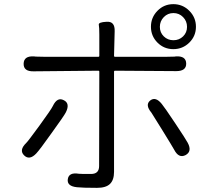

<svg xmlns="http://www.w3.org/2000/svg" viewBox="-20 -866 1040 926"><path d="M448 40Q377 40 351 37Q302 32 307 -2Q312 -36 360 -28Q364 -27 419 -27Q458 -27 458 -65L459 -520Q459 -525 454 -525L142 -522Q93 -521 94 -559Q95 -597 144 -594L153 -593Q176 -592 199 -592H454Q459 -592 459 -597V-699Q459 -734 456.5 -746.5Q454 -759 494 -761Q535 -764 533 -715L530 -597Q530 -592 535 -592H777Q800 -592 823 -593L828 -594Q877 -597 878 -560Q879 -523 830 -523L535 -525Q530 -525 530 -520V-37Q530 2 510.5 21Q491 40 448 40ZM155 -126Q122 -91 96 -117Q71 -142 106 -176Q114 -183 170.5 -260.5Q227 -338 235 -355Q256 -399 287 -383Q319 -368 298 -325Q289 -307 228 -223Q172 -144 155 -126ZM875 -118Q842 -101 820 -144Q810 -162 763 -238Q712 -320 710 -323Q679 -360 704 -381Q730 -402 760 -365Q772 -351 826 -270Q876 -195 885 -178Q908 -136 875 -118ZM816 -629Q771 -629 739.5 -660.5Q708 -692 708 -737Q708 -782 739.5 -814Q771 -846 816 -846Q861 -846 893 -814Q925 -782 925 -737Q925 -692 893 -660.5Q861 -629 816 -629ZM816.5 -672Q844 -672 863 -690.5Q882 -709 882 -736.5Q882 -764 863 -783.5Q844 -803 816.5 -803Q789 -803 770 -783.5Q751 -764 751 -736.5Q751 -709 770 -690.5Q789 -672 816.5 -672Z"/></svg>

Font: Resource Han Rounded JP Normal
Style: Regular
Weight: 350
Designer: Cyano Hao (round all glyphs); Ryoko NISHIZUKA 西塚涼子 (kana, bopomofo & ideographs); Paul D. Hunt (Latin, Greek & Cyrillic)
Foundry: Cyano Hao
Version: 0.990